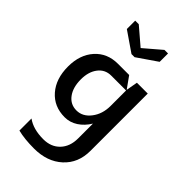

<svg xmlns="http://www.w3.org/2000/svg" viewBox="-228 -603 877 877"><g transform="rotate(45 210.0 -165.0)"><path d="M190 -415 94 -481V-535H117L200 -464L283 -535H306V-481L210 -415ZM25 -170Q25 -246 67 -293Q109 -340 178 -340H250L290 -284L300 -340H370V30Q370 109 317.5 157Q265 205 180 205Q119 205 75 194V116Q115 145 180 145Q230 145 260 113.5Q290 82 290 30V-66Q270 -33 241 -14Q212 5 178 5Q109 5 67 -43Q25 -91 25 -170ZM108 -170Q108 -118 131.5 -86.5Q155 -55 194 -55Q234 -55 262 -91.5Q290 -128 290 -180V-280H194Q155 -280 131.5 -249.5Q108 -219 108 -170Z"/></g></svg>

Font: Glametrix
Style: Bold
Weight: 700
Designer: gluk
Foundry: gluk
Version: Version 0.40